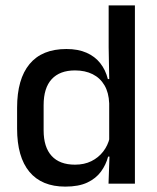

<svg xmlns="http://www.w3.org/2000/svg" viewBox="-20 -682 583 713"><path d="M222.5 11Q135 11 89.2 -44Q43.5 -99 43.5 -204.5V-282Q43.5 -388.5 89.8 -444.2Q136 -500 226.5 -500Q270 -500 301.2 -486.2Q332.5 -472.5 352.2 -447.5Q372 -422.5 380.5 -388.5H413L385.5 -298Q384 -338 368 -365.2Q352 -392.5 324 -406.5Q296 -420.5 258.5 -420.5Q202 -420.5 172 -388Q142 -355.5 142 -291.5V-198Q142 -135.5 171.8 -103Q201.5 -70.5 258.5 -70.5Q293 -70.5 319.2 -83.5Q345.5 -96.5 363 -119Q380.5 -141.5 387 -169.5L410 -100.5H381.5Q373.5 -70 354.8 -44.5Q336 -19 304 -4Q272 11 222.5 11ZM481 0H383L387 -114.5L385.5 -145.5V-348.5L386 -367.5L383.5 -506V-662H481Z"/></svg>

Font: Anek Kannada Medium
Style: Regular
Weight: 500
Designer: Vaishnavi Murthy, Maithili Shingre (Kannada) & Yesha Goshar (Latin)
Foundry: Ek Type
Version: Version 1.003